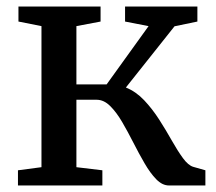

<svg xmlns="http://www.w3.org/2000/svg" viewBox="-20 -568 662 588"><path d="M35 0V-46.5L107 -56V-488L36.5 -502V-548H288V-502L214 -488V-309.5H306.5L435 -488L363 -502V-548H584.5V-502L514.5 -487.5L365.5 -300Q396.5 -287.5 421.5 -261Q446.5 -234.5 467.5 -201.8Q488.5 -169 506.2 -137.5Q524 -106 540.2 -83.8Q556.5 -61.5 572 -57L609 -46.5V0H497.5Q477 0 458.5 -19Q440 -38 422.8 -67.8Q405.5 -97.5 388.5 -131Q371.5 -164.5 354 -194.5Q336.5 -224.5 317.2 -243.5Q298 -262.5 276 -262.5H214V-56L293.5 -46.5V0Z"/></svg>

Font: Merriweather 36pt Medium
Style: Regular
Weight: 500
Version: Version 2.100